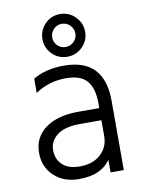

<svg xmlns="http://www.w3.org/2000/svg" viewBox="-85 -809 656 873"><g transform="rotate(-10 243.0 -372.0)"><path d="M223 -51Q283 -51 319 -84Q355 -117 355 -168V-241H256Q185 -241 150 -213.5Q115 -186 115 -145Q115 -103 142.5 -77Q170 -51 223 -51ZM355 -59Q313 5 209 5Q139 5 94.5 -36.5Q50 -78 50 -143Q50 -216 106.5 -256.5Q163 -297 256 -297H355V-320Q355 -388 326 -422.5Q297 -457 229 -457Q150 -457 87 -414V-480Q145 -515 230 -515Q416 -515 416 -320V0H355ZM155 -650Q155 -691 183.5 -720Q212 -749 253 -749Q294 -749 323 -720Q352 -691 352 -650Q352 -609 323 -580.5Q294 -552 253 -552Q212 -552 183.5 -581Q155 -610 155 -650ZM253 -704Q231 -704 215.5 -688Q200 -672 200 -650Q200 -628 215.5 -612.5Q231 -597 253 -597Q275 -597 291 -612.5Q307 -628 307 -650Q307 -672 291.5 -688Q276 -704 253 -704Z"/></g></svg>

Font: Hind Siliguri Light
Style: Regular
Weight: 300
Designer: Jyotish Sonowal
Foundry: Indian Type Foundry
Version: Version 1.001;PS 1.0;hotconv 1.0.86;makeotf.lib2.5.63406; tt